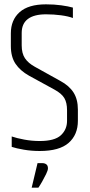

<svg xmlns="http://www.w3.org/2000/svg" viewBox="-20 -691 414 885"><path d="M30 -537Q30 -599 70.5 -635Q111 -671 192 -671Q230 -671 262.5 -666.5Q295 -662 316 -656V-608Q295 -616 261.5 -620.5Q228 -625 192 -625Q137 -625 108.5 -603.5Q80 -582 80 -539V-482Q80 -445 95 -422.5Q110 -400 141 -383L258 -318Q299 -296 319 -264.5Q339 -233 339 -186V-134Q339 -70 296.5 -32.5Q254 5 163 5Q125 5 90 -1Q55 -7 34 -14V-62Q57 -54 92 -47.5Q127 -41 163 -41Q232 -41 260.5 -67.5Q289 -94 289 -134V-183Q289 -218 276.5 -239Q264 -260 231 -278L114 -342Q73 -365 51.5 -397Q30 -429 30 -479ZM153 61H176Q186 61 193.5 66.5Q201 72 201 85Q201 94 192.5 111.5Q184 129 174 146.5Q164 164 157 174H126Z"/></svg>

Font: Khand Variable Light
Style: Regular
Weight: 300
Designer: Satya Rajpurohit
Foundry: Indian Type Foundry
Version: Version 3.000